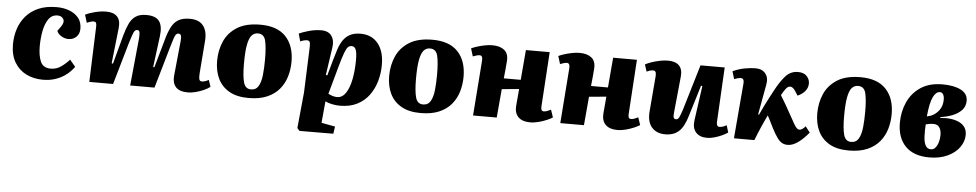

<svg xmlns="http://www.w3.org/2000/svg" viewBox="-41 -865 7235 1423"><g transform="rotate(5 3576.5 -153.5)"><path d="M335 -531Q386 -531 428.5 -515Q471 -499 497 -467.5Q523 -436 523 -387Q523 -349 499.5 -326Q476 -303 440 -303Q415 -303 389.5 -317.5Q364 -332 354 -356L377 -388Q403 -424 390 -447Q377 -470 346 -470Q304 -470 279.5 -435Q255 -400 244.5 -345Q234 -290 234 -230Q234 -161 253.5 -117Q273 -73 330 -73Q372 -73 406.5 -97.5Q441 -122 467 -152L509 -102Q500 -89 482 -69.5Q464 -50 435.5 -31Q407 -12 367.5 1Q328 14 277 14Q209 14 154 -13.5Q99 -41 67 -95Q35 -149 35 -228Q35 -288 52.5 -342.5Q70 -397 106.5 -439.5Q143 -482 199.5 -506.5Q256 -531 335 -531Z M962 -353Q964 -383 961.5 -398.5Q959 -414 943 -414Q927 -414 918 -394Q909 -374 892 -319L800 0H623L638 -415Q638 -435 633.5 -442Q629 -449 615 -449Q604 -449 591.5 -444.5Q579 -440 566 -435L548 -494Q577 -508 620.5 -519Q664 -530 705 -530Q758 -530 785 -501.5Q812 -473 805 -413L776 -152L786 -150L844 -366Q858 -417 875.5 -454Q893 -491 922.5 -511Q952 -531 1002 -531Q1071 -531 1097.5 -495Q1124 -459 1115 -385L1085 -152L1094 -150L1155 -366Q1170 -420 1189.5 -457Q1209 -494 1241 -512.5Q1273 -531 1325 -531Q1394 -531 1425.5 -490Q1457 -449 1451 -377L1432 -134Q1430 -103 1434 -89.5Q1438 -76 1454 -76Q1476 -76 1504 -92L1521 -42Q1504 -28 1475 -15Q1446 -2 1415 6Q1384 14 1358 14Q1293 14 1266.5 -17Q1240 -48 1245 -99L1271 -359Q1274 -391 1269 -402.5Q1264 -414 1250 -414Q1240 -414 1233 -406.5Q1226 -399 1218 -376.5Q1210 -354 1197 -308L1108 0H927Z M1809 16Q1721 16 1664.5 -16.5Q1608 -49 1580.5 -106Q1553 -163 1553 -238Q1553 -317 1582.5 -384Q1612 -451 1677.5 -492Q1743 -533 1850 -533Q1976 -533 2039.5 -465.5Q2103 -398 2103 -280Q2103 -223 2087.5 -170Q2072 -117 2037.5 -75Q2003 -33 1946.5 -8.5Q1890 16 1809 16ZM1821 -49Q1859 -49 1877 -80.5Q1895 -112 1900.5 -164.5Q1906 -217 1906 -281Q1906 -368 1894.5 -417.5Q1883 -467 1837 -467Q1809 -467 1790.5 -446Q1772 -425 1762.5 -374.5Q1753 -324 1753 -233Q1753 -143 1766 -96Q1779 -49 1821 -49Z M2228 -401Q2229 -427 2224 -437.5Q2219 -448 2204 -448Q2193 -448 2178 -444Q2163 -440 2154 -435L2138 -492Q2165 -505 2211.5 -518Q2258 -531 2303 -531Q2357 -531 2380.5 -496.5Q2404 -462 2395 -408L2365 -204L2376 -202L2409 -320Q2421 -363 2433.5 -401Q2446 -439 2465.5 -468Q2485 -497 2516 -514Q2547 -531 2596 -531Q2678 -531 2725 -473.5Q2772 -416 2772 -315Q2772 -251 2755 -192Q2738 -133 2703.5 -86.5Q2669 -40 2615.5 -13Q2562 14 2489 14Q2459 14 2428.5 7.5Q2398 1 2379 -9L2364 152L2466 171L2458 225L2206 226L2189 206L2215 -60ZM2537 -434Q2522 -434 2510.5 -423.5Q2499 -413 2485.5 -377.5Q2472 -342 2452 -269L2396 -67Q2431 -48 2462 -48Q2501 -48 2527 -87.5Q2553 -127 2565.5 -193Q2578 -259 2578 -336Q2578 -389 2568.5 -411.5Q2559 -434 2537 -434Z M3089 16Q3001 16 2944.5 -16.5Q2888 -49 2860.5 -106Q2833 -163 2833 -238Q2833 -317 2862.5 -384Q2892 -451 2957.5 -492Q3023 -533 3130 -533Q3256 -533 3319.5 -465.5Q3383 -398 3383 -280Q3383 -223 3367.5 -170Q3352 -117 3317.5 -75Q3283 -33 3226.5 -8.5Q3170 16 3089 16ZM3101 -49Q3139 -49 3157 -80.5Q3175 -112 3180.5 -164.5Q3186 -217 3186 -281Q3186 -368 3174.5 -417.5Q3163 -467 3117 -467Q3089 -467 3070.5 -446Q3052 -425 3042.5 -374.5Q3033 -324 3033 -233Q3033 -143 3046 -96Q3059 -49 3101 -49Z M3801 -225 3673 -213 3654 0H3478L3509 -410Q3512 -449 3488 -449Q3478 -449 3466.5 -445.5Q3455 -442 3438 -436L3420 -494Q3433 -501 3459 -509.5Q3485 -518 3516.5 -524.5Q3548 -531 3576 -531Q3633 -531 3665 -505Q3697 -479 3693 -423Q3691 -390 3687.5 -358Q3684 -326 3681 -294H3807L3826 -517H4003L3977 -110Q3976 -93 3980.5 -84.5Q3985 -76 3998 -76Q4010 -76 4022.5 -81Q4035 -86 4050 -93L4069 -37Q4056 -28 4028.5 -16Q4001 -4 3967.5 5Q3934 14 3903 14Q3845 14 3815.5 -15.5Q3786 -45 3790 -98Z M4450 -225 4322 -213 4303 0H4127L4158 -410Q4161 -449 4137 -449Q4127 -449 4115.5 -445.5Q4104 -442 4087 -436L4069 -494Q4082 -501 4108 -509.5Q4134 -518 4165.5 -524.5Q4197 -531 4225 -531Q4282 -531 4314 -505Q4346 -479 4342 -423Q4340 -390 4336.5 -358Q4333 -326 4330 -294H4456L4475 -517H4652L4626 -110Q4625 -93 4629.5 -84.5Q4634 -76 4647 -76Q4659 -76 4671.5 -81Q4684 -86 4699 -93L4718 -37Q4705 -28 4677.5 -16Q4650 -4 4616.5 5Q4583 14 4552 14Q4494 14 4464.5 -15.5Q4435 -45 4439 -98Z M4714 -488Q4732 -498 4761 -508Q4790 -518 4822.5 -524.5Q4855 -531 4883 -531Q4938 -531 4965 -503.5Q4992 -476 4987 -423L4960 -152Q4957 -125 4961 -114Q4965 -103 4979 -103Q4993 -103 5002 -120.5Q5011 -138 5025 -182L5125 -517H5305L5283 -109Q5282 -75 5304 -75Q5328 -75 5357 -92L5373 -39Q5358 -28 5331.5 -15.5Q5305 -3 5275 5.5Q5245 14 5219 14Q5165 14 5136.5 -17.5Q5108 -49 5116 -108L5152 -365L5142 -367L5072 -137Q5048 -55 5010 -20Q4972 15 4908 15Q4843 15 4807.5 -26.5Q4772 -68 4779 -146L4801 -410Q4802 -431 4796.5 -440Q4791 -449 4777 -449Q4766 -449 4754.5 -445.5Q4743 -442 4731 -436Z M5582 -192 5589 -191Q5604 -224 5622 -261Q5640 -298 5658 -331Q5676 -364 5688 -387Q5723 -452 5759.5 -491.5Q5796 -531 5850 -531Q5893 -531 5915 -507.5Q5937 -484 5937 -453Q5937 -422 5917 -397Q5897 -372 5861 -356L5843 -384Q5822 -418 5802 -418Q5784 -418 5769 -398Q5762 -390 5754.5 -377.5Q5747 -365 5738 -349Q5758 -317 5778.5 -281.5Q5799 -246 5822 -204Q5843 -165 5855.5 -144Q5868 -123 5877 -114.5Q5886 -106 5897 -106Q5908 -106 5919 -114Q5930 -122 5941 -135L5975 -91Q5934 -41 5894.5 -13.5Q5855 14 5820 14Q5796 14 5777.5 4Q5759 -6 5741 -31Q5723 -56 5700 -100Q5688 -125 5677 -146.5Q5666 -168 5654 -191Q5632 -146 5610.5 -96.5Q5589 -47 5571 0H5419L5454 -412Q5457 -449 5431 -449Q5419 -449 5406.5 -445.5Q5394 -442 5382 -437L5365 -494Q5407 -514 5452.5 -522.5Q5498 -531 5533 -531Q5583 -531 5608 -499.5Q5633 -468 5623 -416Z M6274 16Q6186 16 6129.5 -16.5Q6073 -49 6045.5 -106Q6018 -163 6018 -238Q6018 -317 6047.5 -384Q6077 -451 6142.5 -492Q6208 -533 6315 -533Q6441 -533 6504.5 -465.5Q6568 -398 6568 -280Q6568 -223 6552.5 -170Q6537 -117 6502.5 -75Q6468 -33 6411.5 -8.5Q6355 16 6274 16ZM6286 -49Q6324 -49 6342 -80.5Q6360 -112 6365.5 -164.5Q6371 -217 6371 -281Q6371 -368 6359.5 -417.5Q6348 -467 6302 -467Q6274 -467 6255.5 -446Q6237 -425 6227.5 -374.5Q6218 -324 6218 -233Q6218 -143 6231 -96Q6244 -49 6286 -49Z M6873 15Q6757 15 6695.5 -47.5Q6634 -110 6634 -222Q6634 -306 6666.5 -377Q6699 -448 6763.5 -490.5Q6828 -533 6925 -533Q7010 -533 7061.5 -506.5Q7113 -480 7113 -427Q7113 -385 7086.5 -357Q7060 -329 7018 -312.5Q6976 -296 6929 -290V-284Q7020 -292 7074 -264Q7128 -236 7128 -175Q7128 -126 7097 -82.5Q7066 -39 7008.5 -12Q6951 15 6873 15ZM6829 -286 6860 -295Q6896 -310 6919.5 -342.5Q6943 -375 6943 -421Q6943 -445 6934.5 -459.5Q6926 -474 6910 -474Q6881 -474 6860 -431.5Q6839 -389 6829 -286ZM6880 -46Q6900 -46 6913.5 -62.5Q6927 -79 6934.5 -104.5Q6942 -130 6942 -157Q6942 -193 6927.5 -214Q6913 -235 6883 -235Q6870 -235 6855 -232.5Q6840 -230 6826 -227Q6824 -202 6824 -179.5Q6824 -157 6825 -134Q6827 -93 6840 -69.5Q6853 -46 6880 -46Z"/></g></svg>

Font: Literata 36pt ExtraBold
Style: Italic
Weight: 800
Italic angle: -2°
Designer: Latin by Veronika Burian and Jose Scaglione. Greek by Irene Vlachou. Cyrillic by Vera Evstafieva
Foundry: TypeTogether
Version: Version 3.002